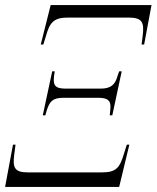

<svg xmlns="http://www.w3.org/2000/svg" viewBox="-38 -734 615 754"><path d="M122 -559H132L142 -591C157 -645 172 -665 229 -665H466C522 -665 529 -646 522 -591L518 -559H528L557 -714H161ZM130 -281H140L146 -302C157 -334 167 -350 211 -350H349C391 -350 399 -334 395 -302L393 -281H403L440 -454H430L423 -434C414 -402 398 -386 357 -386H219C175 -386 171 -402 174 -434L177 -454H167ZM-18 0H430L470 -166H460L448 -128C432 -75 418 -57 362 -57H72C19 -57 11 -75 18 -128L23 -166H13Z"/></svg>

Font: Noto Serif Display Condensed Light
Style: Italic
Weight: 300
Width: 3
Italic angle: -12°
Designer: Monotype Design Team
Foundry: Monotype Imaging Inc.
Version: Version 2.009